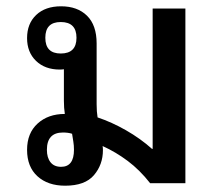

<svg xmlns="http://www.w3.org/2000/svg" viewBox="-20 -582 692 610"><path d="M307 -105Q307 -59 278.5 -25.5Q250 8 187 8Q132 8 99 -22Q66 -52 66 -106Q66 -159 99.5 -189.5Q133 -220 186 -220Q183 -238 183 -262V-362Q177 -361 170 -361Q123 -361 94.5 -388.5Q66 -416 66 -461Q66 -507 95 -534.5Q124 -562 174 -562Q226 -562 256.5 -532Q287 -502 287 -444V-251Q287 -227 290 -209Q335 -194 380.5 -168Q426 -142 463 -109H465V-555H569V0H457Q424 -42 386 -70.5Q348 -99 306 -118Q307 -112 307 -105ZM173 -412Q223 -412 223 -462Q223 -512 173 -512Q124 -512 124 -462Q124 -412 173 -412ZM174 -52Q215 -52 215 -106Q215 -120 213 -132Q211 -144 209 -157Q197 -161 180 -161Q129 -161 129 -106Q129 -81 140.5 -66.5Q152 -52 174 -52Z"/></svg>

Font: Noto Sans Thai Looped Medium
Style: Regular
Weight: 500
Designer: Sasikarn Vongin, Ben Mitchell
Foundry: The Fontpad Ltd
Version: Version 1.001; ttfautohint (v1.8.4.7-5d5b)